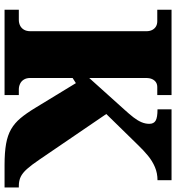

<svg xmlns="http://www.w3.org/2000/svg" viewBox="14 -768 754 821"><g transform="rotate(90 390.5 -357.0)"><path d="M21 0V-61H64Q78 -61 89 -66.5Q100 -72 106.5 -83Q113 -94 113 -111V-606Q113 -621 107.5 -631.5Q102 -642 92.5 -647.5Q83 -653 70 -653H21V-714H386V-653H352Q340 -653 331.5 -647.5Q323 -642 318 -631.5Q313 -621 313 -605V-362L447 -511Q468 -534 481.5 -551.5Q495 -569 502 -585.5Q509 -602 509 -619Q509 -638 495.5 -646Q482 -654 447 -654V-714H750V-654Q720 -654 694 -643Q668 -632 645 -613Q622 -594 599 -570L467 -435L662 -149Q685 -115 702 -96Q719 -77 735.5 -69Q752 -61 775 -61H781V0H685Q631 0 594.5 -6.5Q558 -13 532 -28Q506 -43 485 -68Q464 -93 441 -131L335 -305L313 -291V-109Q313 -94 319.5 -83Q326 -72 337.5 -66.5Q349 -61 362 -61H386V0Z"/></g></svg>

Font: Noto Serif Hebrew Black
Style: Regular
Weight: 900
Version: Version 2.003